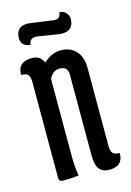

<svg xmlns="http://www.w3.org/2000/svg" viewBox="-104 -702 521 765"><g transform="rotate(-15 156.0 -319.0)"><path d="M119 -82Q119 -33 126 0Q96 4 61 4Q44 4 44 -11V-407Q44 -428 36.5 -437Q29 -446 8 -446Q7 -472 21.5 -486Q36 -500 68 -500Q100 -500 114 -469Q147 -500 185.5 -500Q224 -500 247.5 -475Q271 -450 271 -404V-83Q271 -62 278.5 -53Q286 -44 307 -44Q308 -18 293.5 -4Q279 10 251 10Q223 10 209.5 -7Q196 -24 196 -63V-398Q196 -431 162 -431Q134 -431 119 -400ZM75 -552Q37 -556 37 -591Q37 -595 38 -600Q43 -637 85 -637Q91 -637 98 -636L189 -623Q204 -622 210.5 -627Q217 -632 220 -648Q239 -647 248 -635Q257 -623 257 -613Q257 -563 209 -563Q203 -563 196 -564L106 -578Q91 -578 84.5 -572.5Q78 -567 75 -552Z"/></g></svg>

Font: Medula One
Style: Regular
Weight: 400
Designer: Luciano Vergara
Foundry: Luciano Vergara
Version: Version 1.002